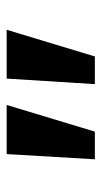

<svg xmlns="http://www.w3.org/2000/svg" viewBox="119 -860 311 590"><g transform="rotate(-90 275.0 -564.5)"><path d="M312 -429 329 -700H479L397 -429ZM81 -429 97 -700H248L166 -429Z"/></g></svg>

Font: Lexend Giga Medium
Style: Regular
Weight: 500
Designer: Bonnie Shaver-Troup, Thomas Jockin
Foundry: Lexend
Version: Version 1.007